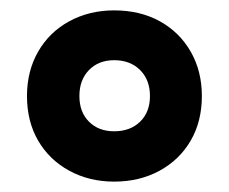

<svg xmlns="http://www.w3.org/2000/svg" viewBox="-20 -744 442 370"><path d="M200 -394Q152 -394 113.5 -415Q75 -436 53.5 -473Q32 -510 32 -559Q32 -607 53.5 -644.5Q75 -682 113.5 -703Q152 -724 200 -724Q250 -724 288 -703Q326 -682 347.5 -644.5Q369 -607 369 -559Q369 -510 347.5 -473Q326 -436 287.5 -415Q249 -394 200 -394ZM200 -491Q231 -491 250 -509.5Q269 -528 269 -559Q269 -590 250 -609Q231 -628 200 -628Q170 -628 151.5 -609Q133 -590 133 -559Q133 -528 151.5 -509.5Q170 -491 200 -491Z"/></svg>

Font: Noto Sans Devanagari UI SemiCondensed ExtraBold
Style: Regular
Weight: 800
Width: 4
Designer: Jelle Bosma - Monotype Design Team
Foundry: Monotype Imaging Inc.
Version: Version 2.004; ttfautohint (v1.8.4.7-5d5b)